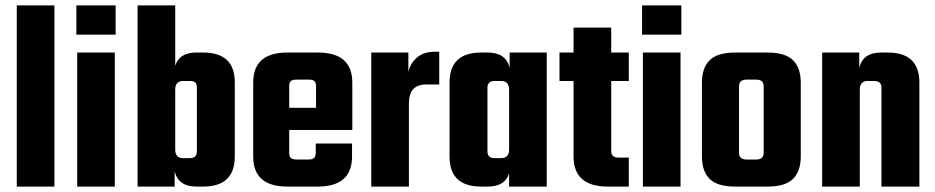

<svg xmlns="http://www.w3.org/2000/svg" viewBox="-20 -689 3453 709"><path d="M181 0H42V-669H181Z M262 -561V-669H407V-561ZM404 0H265V-495H404Z M705 -495H730Q847 -495 847 -385V-111Q847 0 730 0H705Q639 0 625 -56V0H488V-669H627V-446Q642 -495 705 -495ZM707 -130V-365Q707 -379 701 -384.5Q695 -390 680 -390H656Q627 -390 627 -358V-137Q627 -105 656 -105H680Q707 -105 707 -130Z M1041 -495H1154Q1281 -495 1281 -384V-209H1048V-124Q1048 -111 1054 -105.5Q1060 -100 1075 -100H1120Q1134 -100 1140 -106Q1146 -112 1146 -126V-159H1280V-111Q1280 0 1153 0H1041Q915 0 915 -111V-384Q915 -495 1041 -495ZM1048 -291H1147V-371Q1147 -384 1141 -389.5Q1135 -395 1121 -395H1075Q1060 -395 1054 -389.5Q1048 -384 1048 -371Z M1585 -498H1602V-377H1553Q1490 -377 1490 -307V0H1351V-495H1488V-424Q1496 -457 1521 -477.5Q1546 -498 1585 -498Z M1862 -495H1999V0H1860V-49Q1845 0 1781 0H1757Q1640 0 1640 -111V-384Q1640 -495 1757 -495H1781Q1848 -495 1862 -439ZM1807 -105H1830Q1860 -105 1860 -137V-358Q1860 -390 1830 -390H1807Q1780 -390 1780 -365V-130Q1780 -105 1807 -105Z M2302 -390H2237V-131Q2237 -107 2264 -107H2302V0H2224Q2098 0 2098 -111V-390H2046V-495H2098V-587H2237V-495H2302Z M2351 -561V-669H2496V-561ZM2493 0H2354V-495H2493Z M2695 -495H2814Q2880 -495 2908.5 -466.5Q2937 -438 2937 -384V-111Q2937 -57 2908.5 -28.5Q2880 0 2814 0H2695Q2629 0 2600.5 -28.5Q2572 -57 2572 -111V-384Q2572 -438 2600.5 -466.5Q2629 -495 2695 -495ZM2800 -125V-370Q2800 -395 2773 -395H2736Q2709 -395 2709 -370V-125Q2709 -100 2736 -100H2773Q2800 -100 2800 -125Z M3233 -495H3258Q3375 -495 3375 -384V0H3235V-365Q3235 -390 3208 -390H3184Q3155 -390 3155 -358V0H3016V-495H3153V-439Q3167 -495 3233 -495Z"/></svg>

Font: Teko SemiBold
Style: Regular
Weight: 600
Designer: Manushi Parikh, Jonny Pinhorn
Foundry: Indian Type Foundry
Version: Version 1.106;PS 1.0;hotconv 1.0.78;makeotf.lib2.5.61930; tt